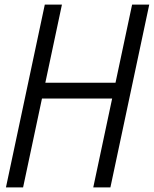

<svg xmlns="http://www.w3.org/2000/svg" viewBox="-20 -820 673 840"><path d="M388 0 558 -800H633L463 0ZM6 0 176 -800H251L81 0ZM117 -389 132 -458H531L516 -389Z"/></svg>

Font: Victor Mono
Style: Italic
Weight: 400
Italic angle: -12°
Monospace: yes
Designer: Rune Bjørnerås
Version: Version 1.561;gftools[0.9.30]